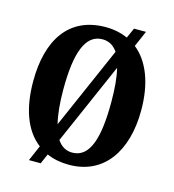

<svg xmlns="http://www.w3.org/2000/svg" viewBox="-116 -852 899 990"><g transform="rotate(15 333.5 -357.5)"><path d="M165 -43 129 40H192L215 -13C250 2 289 10 334 10C519 10 622 -137 622 -358C622 -499 581 -609 504 -670L541 -755H477L453 -701C419 -716 380 -725 335 -725C139 -725 45 -580 45 -359C45 -216 84 -104 165 -43ZM416 -615 224 -177C212 -224 206 -286 206 -358C206 -549 242 -660 335 -660C370 -660 396 -644 416 -615ZM334 -55C300 -55 274 -71 254 -101L445 -537C457 -491 462 -430 462 -358C462 -167 428 -55 334 -55Z"/></g></svg>

Font: Noto Serif Sinhala ExtraCondensed ExtraBold
Style: Regular
Weight: 800
Width: 2
Designer: Jelle Bosma - Monotype Design Team
Foundry: Monotype Imaging Inc.
Version: Version 2.007